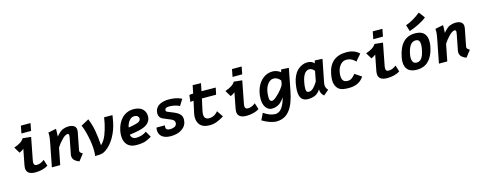

<svg xmlns="http://www.w3.org/2000/svg" viewBox="-36 -1654 6800 2728"><g transform="rotate(-15 3364.5 -289.5)"><path d="M257.3 -686.5H399.4L378.4 -576.7H236.3ZM234.9 -507.3Q255.4 -504.9 296.1 -501Q336.9 -497.1 356.9 -494.6L292 -159.2Q289.6 -145.5 289.6 -134.3Q289.6 -88.9 331.5 -88.9Q390.1 -88.9 444.3 -133.3Q449.2 -117.7 459 -86.9Q468.8 -56.2 473.6 -40.5Q439 -16.1 388.2 -3.7Q337.4 8.8 288.1 8.8Q156.7 8.8 156.7 -90.3Q156.7 -105.5 160.6 -126Q168 -165 183.1 -242.9Q198.2 -320.8 206.1 -359.9Q189.5 -343.3 140.6 -319.8Q131.3 -334.5 113.3 -364.7Q95.2 -395 86.4 -409.7Q202.1 -447.3 234.9 -507.3Z M724.1 -400.9Q742.7 -421.9 753.2 -433.1Q763.7 -444.3 782 -459.7Q800.3 -475.1 816.9 -482.4Q833.5 -489.7 857.9 -495.4Q882.3 -501 911.1 -501Q959.5 -501 988.5 -480.2Q1017.6 -459.5 1017.6 -416.5Q1017.6 -403.3 1014.6 -388.7Q1006.3 -346.2 990 -262.2Q973.6 -178.2 965.3 -135.7Q964.4 -131.8 964.4 -125.5Q964.4 -121.6 964.8 -117.9Q965.3 -114.3 967 -111.1Q968.8 -107.9 970 -105.5Q971.2 -103 974.6 -100.1Q978 -97.2 979.5 -95.5Q981 -93.8 985.6 -90.8Q990.2 -87.9 991.7 -86.7Q993.2 -85.4 998.8 -82.3Q1004.4 -79.1 1005.9 -78.1Q993.2 -62 968 -29.5Q942.9 2.9 930.2 19.5Q913.1 13.7 898.4 5.9Q883.8 -2 868.4 -14.4Q853 -26.9 844 -45.4Q835 -64 835 -85.9Q835 -95.2 837.4 -108.4L882.8 -341.3Q886.7 -360.8 886.7 -373Q886.7 -399.9 867.2 -399.9Q832.5 -399.9 783.7 -350.1Q734.9 -300.3 700.7 -246.1L652.3 0H529.8Q541 -57.6 563.2 -172.6Q585.4 -287.6 596.7 -344.7Q611.3 -419.9 611.3 -451.2Q611.3 -459 609.4 -490.2Q628.9 -494.1 668.2 -502Q707.5 -509.8 727.1 -513.7Q728 -508.8 728 -496.6Q728 -475.1 724.1 -400.9Z M1206.1 -525.4Q1244.1 -432.1 1260.5 -336.4Q1276.9 -240.7 1285.2 -122.6Q1311.5 -147.5 1332.3 -179.2Q1353 -210.9 1368.2 -250.5Q1383.3 -290 1392.3 -321Q1401.4 -352.1 1412.6 -398.4Q1413.1 -399.9 1419.4 -432.1Q1425.8 -463.9 1430.2 -494.6H1552.7Q1552.7 -481 1537.6 -401.4Q1515.1 -283.7 1458.7 -184.3Q1402.3 -85 1326.2 -32.2Q1294.4 -10.3 1265.9 -3.2Q1237.3 3.9 1164.6 3.9Q1170.4 -24.9 1170.4 -70.3Q1170.4 -165.5 1145 -284.2Q1119.6 -402.8 1090.3 -461.9Q1109.9 -472.7 1148.4 -493.9Q1187 -515.1 1206.1 -525.4Z M1730 -264.6Q1778.3 -270.5 1827.9 -283.2Q1877.4 -295.9 1888.2 -304.7Q1913.1 -325.2 1913.1 -347.2Q1913.1 -368.7 1896.2 -384Q1879.4 -399.4 1843.3 -399.4Q1806.2 -399.4 1773.9 -362.5Q1741.7 -325.7 1730 -264.6ZM1861.3 -498.5Q1900.9 -498.5 1932.1 -489.3Q1963.4 -480 1982.4 -465.3Q2001.5 -450.7 2014.2 -430.7Q2026.9 -410.6 2031.7 -390.9Q2036.6 -371.1 2036.6 -350.1Q2036.6 -321.3 2028.8 -300.3Q2006.3 -240.7 1937 -210.2Q1867.7 -179.7 1720.2 -162.1Q1720.2 -136.7 1741 -116.2Q1761.7 -95.7 1794.4 -95.7Q1883.8 -95.7 1949.7 -144L1999.5 -56.2Q1969.2 -40 1960.9 -35.9Q1952.6 -31.7 1930.4 -21.2Q1908.2 -10.7 1897.5 -8.5Q1886.7 -6.3 1865.5 -1.7Q1844.2 2.9 1822.8 3.9Q1801.3 4.9 1772 4.9Q1686.5 4.9 1641.1 -44.2Q1595.7 -93.3 1595.7 -178.7Q1595.7 -212.9 1603 -252Q1613.3 -304.7 1635.5 -349.4Q1657.7 -394 1690.2 -427.5Q1722.7 -460.9 1766.6 -479.7Q1810.5 -498.5 1861.3 -498.5Z M2222.2 -268.1Q2174.3 -294.4 2174.3 -352.5Q2174.3 -366.2 2177.2 -381.3Q2183.6 -414.1 2203.9 -438.5Q2224.1 -462.9 2252.9 -476.3Q2281.7 -489.7 2313.2 -496.1Q2344.7 -502.4 2378.9 -502.4Q2434.1 -502.4 2478.8 -493.9Q2523.4 -485.4 2571.3 -462.4Q2562 -446.8 2542.5 -415.8Q2522.9 -384.8 2513.7 -369.6Q2486.3 -387.2 2443.8 -396Q2401.4 -404.8 2361.3 -404.8Q2306.2 -404.8 2299.8 -375Q2298.3 -368.2 2298.3 -363.8Q2298.3 -350.6 2310.1 -342.3Q2327.1 -334.5 2353.8 -324Q2380.4 -313.5 2397.2 -306.6Q2414.1 -299.8 2435.3 -289.6Q2456.5 -279.3 2469.5 -269Q2482.4 -258.8 2494.6 -244.9Q2506.8 -231 2512.5 -213.1Q2518.1 -195.3 2518.1 -173.3Q2518.1 -157.7 2514.2 -135.7Q2508.8 -107.4 2492.7 -83.3Q2476.6 -59.1 2454.3 -43Q2432.1 -26.9 2409.9 -16.1Q2387.7 -5.4 2365.2 0Q2320.8 9.8 2278.8 9.8Q2197.3 9.8 2152.1 -25.9Q2106.9 -61.5 2106.9 -124Q2106.9 -140.1 2110.8 -161.1H2234.4Q2231.9 -149.9 2231.9 -137.2Q2231.9 -111.8 2247.6 -100.3Q2263.2 -88.9 2296.9 -88.9Q2309.6 -88.9 2323 -91.3Q2336.4 -93.8 2351.6 -99.1Q2366.7 -104.5 2377.7 -115.5Q2388.7 -126.5 2391.1 -141.6Q2393.1 -154.3 2393.1 -159.2Q2393.1 -183.6 2369.1 -202.6Q2353 -214.4 2296.1 -236.6Q2239.3 -258.8 2222.2 -268.1Z M3064.9 -70.8Q3061 -68.8 3041.5 -57.1Q3022 -45.4 3005.1 -37.1Q2988.3 -28.8 2963.4 -18.6Q2938.5 -8.3 2910.2 -2.7Q2881.8 2.9 2853.5 2.9Q2760.3 2.9 2717.3 -42.2Q2674.3 -87.4 2674.3 -159.7Q2674.3 -188.5 2680.2 -216.8L2684.6 -237.3Q2698.7 -303.7 2718.8 -393.1H2711.9Q2691.4 -393.1 2670.9 -387.2Q2672.9 -403.8 2676.5 -437Q2680.2 -470.2 2682.1 -486.8Q2701.2 -492.7 2732.9 -492.7H2740.2Q2743.7 -509.8 2752 -551.5Q2760.3 -593.3 2763.7 -610.4Q2784.2 -609.9 2825 -608.9Q2865.7 -607.9 2885.7 -607.4Q2879.9 -576.7 2862.8 -494.6Q2886.2 -494.6 2937.3 -494.1Q2988.3 -493.7 3029.8 -493.2Q3071.3 -492.7 3071.8 -492.7Q3068.4 -476.1 3061.3 -442.9Q3054.2 -409.7 3050.8 -393.1Q3017.1 -393.1 2945.8 -393.6Q2874.5 -394 2842.3 -394Q2832 -350.1 2822 -303.2Q2812 -256.3 2807.1 -235.4Q2806.2 -231.9 2804.9 -225.3Q2803.7 -218.8 2803.2 -215.8Q2798.3 -191.4 2798.3 -170.4Q2798.3 -95.7 2871.6 -95.7Q2893.6 -95.7 2913.6 -101.6Q2933.6 -107.4 2946.3 -114.3Q2959 -121.1 2972.2 -132.8Q2985.4 -144.5 2990 -149.7Q2994.6 -154.8 3001.5 -163.6Z M3362.8 -686.5H3504.9L3483.9 -576.7H3341.8ZM3340.3 -507.3Q3360.8 -504.9 3401.6 -501Q3442.4 -497.1 3462.4 -494.6L3397.5 -159.2Q3395 -145.5 3395 -134.3Q3395 -88.9 3437 -88.9Q3495.6 -88.9 3549.8 -133.3Q3554.7 -117.7 3564.5 -86.9Q3574.2 -56.2 3579.1 -40.5Q3544.4 -16.1 3493.7 -3.7Q3442.9 8.8 3393.6 8.8Q3262.2 8.8 3262.2 -90.3Q3262.2 -105.5 3266.1 -126Q3273.4 -165 3288.6 -242.9Q3303.7 -320.8 3311.5 -359.9Q3294.9 -343.3 3246.1 -319.8Q3236.8 -334.5 3218.8 -364.7Q3200.7 -395 3191.9 -409.7Q3307.6 -447.3 3340.3 -507.3Z M3759.3 -168.9Q3759.3 -130.9 3769.5 -116.9Q3779.8 -103 3798.3 -103Q3820.8 -103 3864.3 -140.9Q3907.7 -178.7 3944.3 -224.1Q3981 -269.5 3988.3 -293.5Q3989.7 -302.7 3992.9 -321Q3996.1 -339.4 3997.6 -348.6Q3954.1 -403.8 3897.9 -403.8Q3840.3 -403.8 3799.8 -340.3Q3759.3 -276.9 3759.3 -168.9ZM4147.9 -494.6 4085 -173.8Q4076.2 -130.4 4066.9 -94Q4057.6 -57.6 4043.5 -18.6Q4029.3 20.5 4012.7 51Q3996.1 81.5 3973.1 109.6Q3950.2 137.7 3923.3 156Q3896.5 174.3 3861.6 185.3Q3826.7 196.3 3786.1 196.3Q3695.8 196.3 3576.7 125.5Q3585 108.9 3601.1 75.9Q3617.2 43 3625 26.9Q3716.3 90.3 3794.4 90.3Q3810.5 90.3 3825.4 85.2Q3840.3 80.1 3852.1 73.2Q3863.8 66.4 3875.5 53.2Q3887.2 40 3895 30Q3902.8 20 3911.9 1.7Q3920.9 -16.6 3925.5 -26.1Q3930.2 -35.6 3937.3 -55.7Q3944.3 -75.7 3946.3 -81.8Q3948.2 -87.9 3953.6 -106Q3955.1 -111.3 3956.1 -113.8Q3944.3 -96.7 3935.5 -85.2Q3926.8 -73.7 3908.2 -55.2Q3889.6 -36.6 3871.8 -25.1Q3854 -13.7 3826.7 -4.9Q3799.3 3.9 3770 3.9Q3713.9 3.9 3679.7 -44.2Q3645.5 -92.3 3645.5 -167.5Q3645.5 -261.7 3679 -338.6Q3712.4 -415.5 3772.7 -460.2Q3833 -504.9 3908.2 -504.9Q3936.5 -504.9 3962.6 -496.3Q3988.8 -487.8 3997.1 -482.4Q4005.4 -477.1 4025.9 -462.9Q4027.3 -470.7 4035.6 -500.5Q4054.7 -499.5 4091.8 -497.6Q4128.9 -495.6 4147.9 -494.6Z M4308.1 -250.5Q4295.9 -189.5 4295.9 -151.9Q4295.9 -130.9 4299.6 -117.9Q4303.2 -105 4311 -99.9Q4318.8 -94.7 4325 -93.5Q4331.1 -92.3 4342.3 -92.3Q4360.8 -92.3 4382.1 -106.4Q4403.3 -120.6 4420.4 -141.6Q4437.5 -162.6 4449.2 -179.9Q4460.9 -197.3 4467.8 -210.4Q4472.2 -234.9 4481.7 -283.4Q4491.2 -332 4496.1 -356Q4484.4 -373.5 4464.1 -386.7Q4443.8 -399.9 4422.4 -399.9Q4411.1 -399.9 4400.4 -397Q4389.6 -394 4375.7 -384.5Q4361.8 -375 4350.1 -359.4Q4338.4 -343.8 4326.9 -315.7Q4315.4 -287.6 4308.1 -250.5ZM4575.7 -154.3Q4573.2 -140.6 4573.2 -130.4Q4573.2 -81.5 4607.4 -49.3Q4594.2 -38.6 4568.6 -17.1Q4543 4.4 4530.3 15.1Q4482.4 -27.8 4482.4 -80.6Q4482.4 -86.9 4482.9 -90.3Q4453.1 -40.5 4408.9 -17.6Q4364.7 5.4 4298.3 5.4Q4271.5 5.4 4250.7 -1.5Q4230 -8.3 4211.9 -24.7Q4193.8 -41 4184.1 -72Q4174.3 -103 4174.3 -147.5Q4174.3 -195.8 4187.5 -265.1Q4198.2 -320.3 4219.5 -363.5Q4240.7 -406.7 4265.4 -431.9Q4290 -457 4319.3 -473.6Q4348.6 -490.2 4373.5 -496.1Q4398.4 -502 4421.9 -502Q4452.6 -502 4479.7 -490.7Q4506.8 -479.5 4520.5 -459.5Q4522 -466.3 4525.1 -480Q4528.3 -493.7 4530.3 -500.5L4642.6 -494.6Q4631.3 -438 4609.1 -324.5Q4586.9 -210.9 4575.7 -154.3Z M4831.5 -257.8Q4824.7 -224.1 4824.7 -196.3Q4824.7 -99.1 4905.3 -99.1H4911.1Q4944.8 -99.1 4970.7 -117.7Q4996.6 -136.2 5023.9 -170.9Q5040.5 -160.2 5073 -138.4Q5105.5 -116.7 5121.6 -105.5Q5085.9 -50.3 5031 -23.4Q4976.1 3.4 4896.5 3.4Q4848.1 3.4 4810.5 -4.4Q4772.9 -12.2 4746.1 -35.6Q4695.8 -82 4695.8 -167Q4695.8 -204.6 4706.1 -257.3Q4752.4 -497.1 4993.7 -497.1Q5110.8 -497.1 5180.2 -427.7Q5166 -411.6 5137.9 -378.9Q5109.9 -346.2 5096.2 -330.1Q5086.9 -350.1 5049.1 -372.1Q5011.2 -394 4964.8 -394Q4914.1 -394 4878.7 -354.2Q4843.3 -314.5 4831.5 -257.8Z M5433.1 -686.5H5575.2L5554.2 -576.7H5412.1ZM5410.6 -507.3Q5431.2 -504.9 5471.9 -501Q5512.7 -497.1 5532.7 -494.6L5467.8 -159.2Q5465.3 -145.5 5465.3 -134.3Q5465.3 -88.9 5507.3 -88.9Q5565.9 -88.9 5620.1 -133.3Q5625 -117.7 5634.8 -86.9Q5644.5 -56.2 5649.4 -40.5Q5614.7 -16.1 5564 -3.7Q5513.2 8.8 5463.9 8.8Q5332.5 8.8 5332.5 -90.3Q5332.5 -105.5 5336.4 -126Q5343.8 -165 5358.9 -242.9Q5374 -320.8 5381.8 -359.9Q5365.2 -343.3 5316.4 -319.8Q5307.1 -334.5 5289.1 -364.7Q5271 -395 5262.2 -409.7Q5377.9 -447.3 5410.6 -507.3Z M5913.6 -648.4Q6015.6 -680.7 6134.3 -774.9Q6142.6 -760.7 6167.5 -730.5Q6192.4 -700.2 6200.7 -686Q6155.3 -647.9 6079.8 -610.6Q6004.4 -573.2 5942.4 -554.2Q5938 -568.4 5928 -601.3Q5918 -634.3 5913.6 -648.4ZM5985.4 -120.6Q6022.5 -154.8 6041.5 -258.8Q6042 -260.3 6042.5 -262.7Q6043 -265.1 6043 -266.6Q6049.3 -302.2 6049.3 -327.6Q6049.3 -405.3 5989.3 -405.3Q5937 -405.3 5906.7 -361.3Q5876.5 -317.4 5860.8 -235.4Q5855.5 -207 5855.5 -185.1Q5855.5 -143.6 5872.6 -119.9Q5889.6 -96.2 5923.3 -96.2Q5942.9 -96.7 5956.1 -101.8Q5969.2 -106.9 5985.4 -120.6ZM5903.8 2.9Q5814 2.9 5771.2 -38.8Q5728.5 -80.6 5728.5 -156.7Q5728.5 -189.5 5735.8 -226.6Q5789.6 -503.9 6001.5 -503.9Q6071.8 -503.9 6110.8 -479.7Q6149.9 -455.6 6166.5 -405.8Q6175.3 -379.4 6175.3 -339.4Q6175.3 -300.8 6168 -265.1Q6159.2 -221.2 6145.8 -183.6Q6132.3 -146 6110.4 -110.8Q6088.4 -75.7 6060.3 -51Q6032.2 -26.4 5992.4 -11.7Q5952.6 2.9 5904.8 2.9Z M6417.5 -400.9Q6436 -421.9 6446.5 -433.1Q6457 -444.3 6475.3 -459.7Q6493.7 -475.1 6510.3 -482.4Q6526.9 -489.7 6551.3 -495.4Q6575.7 -501 6604.5 -501Q6652.8 -501 6681.9 -480.2Q6710.9 -459.5 6710.9 -416.5Q6710.9 -403.3 6708 -388.7Q6699.7 -346.2 6683.3 -262.2Q6667 -178.2 6658.7 -135.7Q6657.7 -131.8 6657.7 -125.5Q6657.7 -121.6 6658.2 -117.9Q6658.7 -114.3 6660.4 -111.1Q6662.1 -107.9 6663.3 -105.5Q6664.6 -103 6668 -100.1Q6671.4 -97.2 6672.9 -95.5Q6674.3 -93.8 6679 -90.8Q6683.6 -87.9 6685.1 -86.7Q6686.5 -85.4 6692.1 -82.3Q6697.8 -79.1 6699.2 -78.1Q6686.5 -62 6661.4 -29.5Q6636.2 2.9 6623.5 19.5Q6606.4 13.7 6591.8 5.9Q6577.1 -2 6561.8 -14.4Q6546.4 -26.9 6537.4 -45.4Q6528.3 -64 6528.3 -85.9Q6528.3 -95.2 6530.8 -108.4L6576.2 -341.3Q6580.1 -360.8 6580.1 -373Q6580.1 -399.9 6560.5 -399.9Q6525.9 -399.9 6477.1 -350.1Q6428.2 -300.3 6394 -246.1L6345.7 0H6223.1Q6234.4 -57.6 6256.6 -172.6Q6278.8 -287.6 6290 -344.7Q6304.7 -419.9 6304.7 -451.2Q6304.7 -459 6302.7 -490.2Q6322.3 -494.1 6361.6 -502Q6400.9 -509.8 6420.4 -513.7Q6421.4 -508.8 6421.4 -496.6Q6421.4 -475.1 6417.5 -400.9Z"/></g></svg>

Font: Fantasque Sans Mono
Style: Bold Italic
Weight: 700
Italic angle: -11°
Monospace: yes
Designer: Jany Belluz
Version: Version 1.7.1